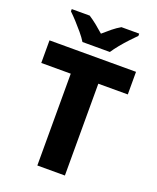

<svg xmlns="http://www.w3.org/2000/svg" viewBox="-167 -1028 918 1126"><g transform="rotate(20 292.0 -465.5)"><path d="M378 0H206V-573H22V-714H562V-573H378ZM207 -771Q193 -794 170.5 -821Q148 -848 124.5 -873.5Q101 -899 82 -917V-931H194Q220 -914 243 -895.5Q266 -877 292 -854Q318 -877 342 -896.5Q366 -916 392 -931H503V-917Q486 -900 462 -874.5Q438 -849 415.5 -821.5Q393 -794 378 -771Z"/></g></svg>

Font: Noto Sans Meetei Mayek ExtraBold
Style: Regular
Weight: 800
Designer: Monotype Design Team and Neelakash Kshetrimayum
Foundry: Monotype Imaging Inc.
Version: Version 2.002; ttfautohint (v1.8.4.7-5d5b)